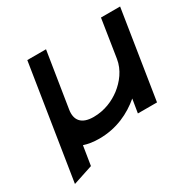

<svg xmlns="http://www.w3.org/2000/svg" viewBox="-129 -562 818 817"><g transform="rotate(-30 279.5 -153.0)"><path d="M15 126 112 94 127 0C148 7 173 11 202 11C288 11 356 -23 408 -67L397 0H491L559 -432H465L436 -246C428 -195 396 -155 360 -127C327 -102 282 -81 227 -81C167 -81 144 -112 152 -161L195 -432H103Z"/></g></svg>

Font: Charger Pro
Style: ExBdSuExtObl
Weight: 400
Designer: Jasper
Foundry: Cannot Into Space Fonts
Version: Version 1.09